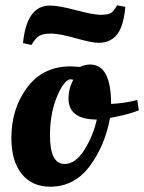

<svg xmlns="http://www.w3.org/2000/svg" viewBox="-20 -694 545 726"><path d="M170 12Q101 12 62 -36.5Q23 -85 23 -172Q23 -283 82.5 -363Q142 -443 247 -443L283 -441Q300 -450 321 -450Q400 -450 400 -301Q441 -303 483 -312L499 -316L505 -277Q472 -263 416 -252L396 -248Q377 -143 319 -65.5Q261 12 170 12ZM224 -74Q266 -74 299.5 -128Q333 -182 346 -242Q239 -242 239 -322Q239 -354 252 -382L257 -392Q253 -394 247 -394Q241 -394 238 -392Q213 -376 191 -317Q169 -258 169 -182Q169 -74 224 -74ZM67 -531Q81 -673 168 -673Q202 -673 267.5 -655.5Q333 -638 360 -638Q387 -638 398 -644Q409 -650 423 -674L454 -668Q450 -622 438 -591Q415 -532 352 -532Q329 -532 266.5 -549.5Q204 -567 173.5 -567Q143 -567 128.5 -558.5Q114 -550 99 -524Z"/></svg>

Font: Oleo Script Swash Caps
Style: Regular
Weight: 400
Designer: Soytutype
Foundry: Soytutype
Version: Version 1.002